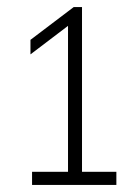

<svg xmlns="http://www.w3.org/2000/svg" viewBox="-20 -830 384 542"><path d="M70.5 -308V-345H172V-757L66 -676.5V-717.5L188 -810H211.5V-345H308.5V-308Z"/></svg>

Font: Encode Sans Condensed Condensed ExtraLight
Style: Regular
Weight: 200
Width: 3
Designer: Multiple Designers
Foundry: Impallari Type
Version: Version 3.000; ttfautohint (v1.8.3) -l 8 -r 50 -G 200 -x 14 